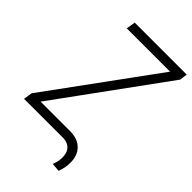

<svg xmlns="http://www.w3.org/2000/svg" viewBox="-258 -801 1033 1033"><g transform="rotate(45 258.5 -284.0)"><path d="M516.1 -667 30.8 0H-4.9L2.9 -49.8L485.4 -710.9H522ZM500.5 -710.9 490.7 -658.7H117.7L126.5 -710.9ZM400.9 142.6 352.1 138.7Q355.5 129.4 358.6 119.1Q361.8 108.9 363.3 98.1Q366.7 72.3 361.3 50.3Q356 28.3 339.8 15.1Q323.7 2 295.4 0H13.7L23.4 -52.2H296.9Q338.4 -51.3 365.5 -34.2Q392.6 -17.1 405.3 13.2Q418 43.5 414.1 84Q413.1 99.6 409.2 114Q405.3 128.4 400.9 142.6Z"/></g></svg>

Font: Roboto Condensed Light
Style: Italic
Weight: 300
Italic angle: -12°
Designer: Christian Robertson
Foundry: Google
Version: Version 3.0; 2020